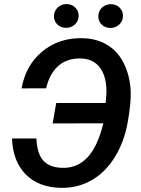

<svg xmlns="http://www.w3.org/2000/svg" viewBox="-20 -907 689 937"><path d="M157.7 -231.4Q161.1 -155.8 191.9 -122.6Q222.7 -89.4 283.2 -87.9Q355.5 -85.4 405.8 -137.7Q456.1 -189.9 484.4 -305.2L236.8 -304.7L254.4 -404.3H495.6L499.5 -453.1Q501 -530.8 469 -575.2Q437 -619.6 375.5 -621.6Q308.1 -623.5 265.1 -585.9Q222.2 -548.3 205.1 -476.1L85.4 -475.6Q105 -587.9 185.8 -655.3Q266.6 -722.7 381.3 -720.7Q450.7 -719.2 502.4 -688.5Q554.2 -657.7 583.7 -598.9Q613.3 -540 617.7 -465.8Q620.6 -407.2 603.3 -310.3Q585.9 -213.4 539.8 -139.4Q493.7 -65.4 426.3 -27.1Q358.9 11.2 277.3 9.8Q168.9 7.8 105.7 -55.9Q42.5 -119.6 38.6 -231.4ZM303.2 -887.2Q329.6 -887.2 346.7 -870.8Q363.8 -854.5 363.8 -830.6Q363.8 -805.7 346.7 -788.8Q329.6 -772 303.7 -771Q276.4 -771 259.8 -787.6Q243.2 -804.2 243.2 -827.6Q243.2 -851.1 259.8 -868.7Q276.4 -886.2 303.2 -887.2ZM460 -827.1Q460 -853 477.3 -869.4Q494.6 -885.7 519.5 -886.7Q546.9 -886.7 563.5 -870.1Q580.1 -853.5 580.1 -830.1Q580.1 -805.2 563 -788.3Q545.9 -771.5 520 -770.5Q492.7 -770.5 476.3 -786.9Q460 -803.2 460 -827.1Z"/></svg>

Font: Roboto Medium
Style: Italic
Weight: 500
Italic angle: -12°
Designer: Google
Version: Version 2.134; 2016